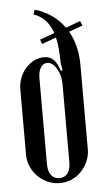

<svg xmlns="http://www.w3.org/2000/svg" viewBox="-52 -733 427 777"><g transform="rotate(-5 161.5 -345.0)"><path d="M119 -699Q196 -676 239 -615L298 -637L306 -618L250 -598Q284 -539 284 -460V-118Q284 -92 274 -69Q264 -46 247.5 -28.5Q231 -11 208.5 -1Q186 9 160 9Q134 9 111 -1Q88 -11 70.5 -28.5Q53 -46 43 -69Q33 -92 33 -118V-382Q33 -406 41.5 -428.5Q50 -451 64.5 -467.5Q79 -484 98.5 -494Q118 -504 140 -504Q163 -504 178 -489.5Q193 -475 203 -443L210 -445L205 -474Q205 -538 195 -579L137 -558L130 -576L190 -598Q168 -661 113 -680ZM151 -480Q134 -480 124 -464Q114 -448 114 -422V-72Q114 -43 126 -27Q138 -11 160 -11Q181 -11 193 -27Q205 -43 205 -72V-390Q205 -408 200.5 -424Q196 -440 188.5 -452.5Q181 -465 171.5 -472.5Q162 -480 151 -480Z"/></g></svg>

Font: Moniqa SemBd Narrow Heading
Style: Regular
Weight: 600
Width: 4
Designer: Rajesh Rajput
Foundry: Rajesh Rajput
Version: Version 1.000